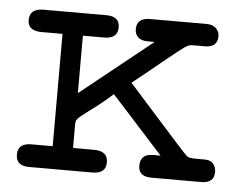

<svg xmlns="http://www.w3.org/2000/svg" viewBox="-39 -476 662 523"><g transform="rotate(5 291.5 -215.0)"><path d="M59.1 -62H117.2V-369.1H60.1Q22 -369.1 22 -398.9Q22 -429.7 59.1 -430.2H231.9Q268.1 -430.2 268.1 -399.9Q268.1 -369.1 231 -369.1H172.9V-211.9L369.1 -369.1H350.1Q332 -369.1 323.5 -377.7Q314.9 -386.2 314.9 -398.9Q314.9 -429.7 350.1 -430.2H505.9Q522.9 -430.2 532 -421.1Q541 -412.1 541 -399.9Q541 -369.1 505.9 -369.1H470.2Q462.4 -369.1 450.2 -360.6Q438 -352.1 395 -316.9Q350.1 -279.8 315.9 -252.9Q335 -231.9 379.9 -181.4Q424.8 -130.9 452.9 -99.9Q481 -68.8 483.9 -66.9Q489.7 -62 506.8 -62H532.2Q549.3 -62 556.6 -52.5Q564 -43 564 -30.8Q564 0 528.8 0H392.1Q356.9 0 356.9 -29.8Q356.9 -62 392.1 -62H412.1L271 -217.8Q250 -198.7 230 -183.3Q210 -168 200.9 -161.4Q191.9 -154.8 184.3 -148.4Q176.8 -142.1 174.8 -137.9Q172.9 -133.8 172.9 -127V-62H230Q268.1 -62 268.1 -31Q268.1 0 231 0H58.1Q22 0 22 -31Q22 -62 59.1 -62Z"/></g></svg>

Font: CMU Typewriter Text Variable Width
Style: Medium
Weight: 500
Version: Version 0.7.0